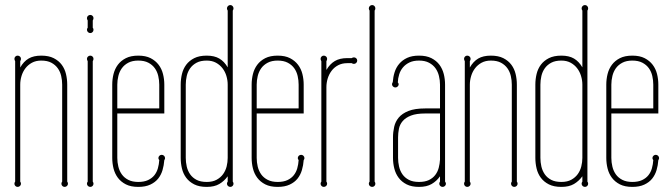

<svg xmlns="http://www.w3.org/2000/svg" viewBox="-20 -730 2656 760"><path d="M246.1 -11.2Q249 -7.3 249 -2.9Q249 2.4 245.1 6.1Q241.2 9.8 235.8 9.8Q230.5 9.8 226.8 6.1Q223.1 2.4 223.1 -2.9Q223.1 -7.3 226.1 -11.2V-395Q226.1 -412.1 222.2 -429.2Q218.3 -446.3 208.7 -459.7Q199.2 -473.1 183.3 -481.7Q167.5 -490.2 143.1 -490.2Q122.1 -490.2 106.4 -481.7Q90.8 -473.1 80.6 -459.7Q70.3 -446.3 65.2 -429.2Q60.1 -412.1 60.1 -395V-11.2Q63 -7.3 63 -2.9Q63 2.4 59.1 6.1Q55.2 9.8 49.8 9.8Q44.4 9.8 40.8 6.1Q37.1 2.4 37.1 -2.9Q37.1 -7.3 40 -11.2V-487.8Q37.1 -492.7 37.1 -497.1Q37.1 -502.4 40.8 -506.1Q44.4 -509.8 49.8 -509.8Q55.2 -509.8 59.1 -506.1Q63 -502.4 63 -497.1Q63 -492.7 60.1 -487.8V-462.9Q73.7 -486.8 93.3 -498.3Q112.8 -509.8 143.1 -509.8Q172.9 -509.8 192.6 -499.8Q212.4 -489.7 224.4 -473.6Q236.3 -457.5 241.2 -437Q246.1 -416.5 246.1 -395Z M347.2 -11.2Q350.1 -7.3 350.1 -2.9Q350.1 2.4 346.4 6.1Q342.8 9.8 337.4 9.8Q332 9.8 328.1 6.1Q324.2 2.4 324.2 -2.9Q324.2 -7.3 327.1 -11.2V-487.8Q324.2 -492.7 324.2 -497.1Q324.2 -502.4 328.1 -506.1Q332 -509.8 337.4 -509.8Q342.8 -509.8 346.4 -506.1Q350.1 -502.4 350.1 -497.1Q350.1 -492.7 347.2 -487.8ZM347.2 -620.1Q350.1 -617.2 350.1 -612.3Q350.1 -606.9 346.4 -603Q342.8 -599.1 337.4 -599.1Q332 -599.1 328.1 -603Q324.2 -606.9 324.2 -612.3Q324.2 -617.2 327.1 -620.1V-648.9Q324.2 -653.8 324.2 -658.2Q324.2 -663.6 328.1 -667.2Q332 -670.9 337.4 -670.9Q342.8 -670.9 346.4 -667.2Q350.1 -663.6 350.1 -658.2Q350.1 -653.8 347.2 -648.9Z M630.4 -280.8H444.3V-105Q444.3 -87.4 448.5 -70.3Q452.6 -53.2 462.2 -39.8Q471.7 -26.4 487.8 -18.1Q503.9 -9.8 527.3 -9.8Q550.3 -9.8 565.9 -17.1Q581.5 -24.4 591.1 -36.4Q600.6 -48.3 605 -64Q609.4 -79.6 610.4 -96.2Q608.9 -97.7 607.9 -100.1Q606.9 -102.5 606.9 -104Q606.9 -109.4 610.8 -113.3Q614.7 -117.2 620.1 -117.2Q625.5 -117.2 629.4 -113.3Q633.3 -109.4 633.3 -104Q633.3 -102.5 632.6 -100.1Q631.8 -97.7 630.4 -96.2Q628.9 -75.7 623.3 -56.6Q617.7 -37.6 606 -22.9Q594.2 -8.3 575 0.7Q555.7 9.8 527.3 9.8Q498 9.8 478.3 -0.2Q458.5 -10.3 446.5 -26.4Q434.6 -42.5 429.4 -63Q424.3 -83.5 424.3 -105V-395Q424.3 -416.5 429.4 -437Q434.6 -457.5 446.5 -473.6Q458.5 -489.7 478.3 -499.8Q498 -509.8 527.3 -509.8Q556.6 -509.8 576.2 -499.8Q595.7 -489.7 607.9 -473.6Q620.1 -457.5 625.2 -437Q630.4 -416.5 630.4 -395ZM610.4 -300.8V-395Q610.4 -412.1 606.4 -429.2Q602.5 -446.3 593 -459.7Q583.5 -473.1 567.4 -481.7Q551.3 -490.2 527.3 -490.2Q503.9 -490.2 487.8 -481.7Q471.7 -473.1 462.2 -459.7Q452.6 -446.3 448.5 -429.2Q444.3 -412.1 444.3 -395V-300.8Z M695.3 -395Q695.3 -416.5 700.2 -437Q705.1 -457.5 717 -473.6Q729 -489.7 748.8 -499.8Q768.6 -509.8 798.3 -509.8Q828.6 -509.8 848.1 -498.3Q867.7 -486.8 881.3 -463.4V-688Q878.4 -692.4 878.4 -696.8Q878.4 -702.1 882.3 -706.1Q886.2 -710 891.6 -710Q897 -710 900.6 -706.1Q904.3 -702.1 904.3 -696.8Q904.3 -692.4 901.4 -688V-11.2Q904.3 -7.3 904.3 -2.9Q904.3 2.4 900.6 6.1Q897 9.8 891.6 9.8Q886.2 9.8 882.3 6.1Q878.4 2.4 878.4 -2.9Q878.4 -7.3 881.3 -11.2V-32.2Q867.7 -13.2 848.1 -1.7Q828.6 9.8 798.3 9.8Q768.6 9.8 748.8 -0.2Q729 -10.3 717 -26.4Q705.1 -42.5 700.2 -63Q695.3 -83.5 695.3 -105ZM881.3 -395Q881.3 -412.1 876.2 -429.2Q871.1 -446.3 860.8 -459.7Q850.6 -473.1 835 -481.7Q819.3 -490.2 798.3 -490.2Q773.9 -490.2 758.1 -481.7Q742.2 -473.1 732.7 -459.7Q723.1 -446.3 719.2 -429.2Q715.3 -412.1 715.3 -395V-105Q715.3 -87.9 719.2 -70.8Q723.1 -53.7 732.7 -40Q742.2 -26.4 758.1 -18.1Q773.9 -9.8 798.3 -9.8Q821.8 -9.8 837.6 -18.6Q853.5 -27.3 863.3 -41Q873 -54.7 877.2 -71.5Q881.3 -88.4 881.3 -105Z M1182.1 -280.8H996.1V-105Q996.1 -87.4 1000.2 -70.3Q1004.4 -53.2 1013.9 -39.8Q1023.4 -26.4 1039.6 -18.1Q1055.7 -9.8 1079.1 -9.8Q1102.1 -9.8 1117.7 -17.1Q1133.3 -24.4 1142.8 -36.4Q1152.3 -48.3 1156.7 -64Q1161.1 -79.6 1162.1 -96.2Q1160.6 -97.7 1159.7 -100.1Q1158.7 -102.5 1158.7 -104Q1158.7 -109.4 1162.6 -113.3Q1166.5 -117.2 1171.9 -117.2Q1177.2 -117.2 1181.2 -113.3Q1185.1 -109.4 1185.1 -104Q1185.1 -102.5 1184.3 -100.1Q1183.6 -97.7 1182.1 -96.2Q1180.7 -75.7 1175 -56.6Q1169.4 -37.6 1157.7 -22.9Q1146 -8.3 1126.7 0.7Q1107.4 9.8 1079.1 9.8Q1049.8 9.8 1030 -0.2Q1010.3 -10.3 998.3 -26.4Q986.3 -42.5 981.2 -63Q976.1 -83.5 976.1 -105V-395Q976.1 -416.5 981.2 -437Q986.3 -457.5 998.3 -473.6Q1010.3 -489.7 1030 -499.8Q1049.8 -509.8 1079.1 -509.8Q1108.4 -509.8 1127.9 -499.8Q1147.5 -489.7 1159.7 -473.6Q1171.9 -457.5 1177 -437Q1182.1 -416.5 1182.1 -395ZM1162.1 -300.8V-395Q1162.1 -412.1 1158.2 -429.2Q1154.3 -446.3 1144.8 -459.7Q1135.3 -473.1 1119.1 -481.7Q1103 -490.2 1079.1 -490.2Q1055.7 -490.2 1039.6 -481.7Q1023.4 -473.1 1013.9 -459.7Q1004.4 -446.3 1000.2 -429.2Q996.1 -412.1 996.1 -395V-300.8Z M1272 -11.2Q1274.9 -7.3 1274.9 -2.9Q1274.9 2.4 1271 6.1Q1267.1 9.8 1261.7 9.8Q1256.3 9.8 1252.7 6.1Q1249 2.4 1249 -2.9Q1249 -7.3 1252 -11.2V-487.8Q1249 -492.7 1249 -497.1Q1249 -502.4 1252.7 -506.1Q1256.3 -509.8 1261.7 -509.8Q1267.1 -509.8 1271 -506.1Q1274.9 -502.4 1274.9 -497.1Q1274.9 -492.7 1272 -487.8V-453.1Q1285.6 -476.6 1305.2 -488.3Q1324.7 -500 1355 -500H1372.1Q1376.5 -502.9 1380.9 -502.9Q1386.2 -502.9 1390.1 -499.3Q1394 -495.6 1394 -490.2Q1394 -484.9 1390.1 -481Q1386.2 -477.1 1380.9 -477.1Q1376.5 -477.1 1372.1 -480H1355Q1334 -480 1318.4 -471.7Q1302.7 -463.4 1292.5 -449.7Q1282.2 -436 1277.1 -419.2Q1272 -402.3 1272 -384.8Z M1462.9 -11.2Q1465.8 -7.3 1465.8 -2.9Q1465.8 2.4 1462.2 6.1Q1458.5 9.8 1453.1 9.8Q1447.8 9.8 1443.8 6.1Q1439.9 2.4 1439.9 -2.9Q1439.9 -7.3 1442.9 -11.2V-688Q1439.9 -692.4 1439.9 -696.8Q1439.9 -702.1 1443.8 -706.1Q1447.8 -710 1453.1 -710Q1458.5 -710 1462.2 -706.1Q1465.8 -702.1 1465.8 -696.8Q1465.8 -692.4 1462.9 -688Z M1741.7 -11.2Q1745.1 -6.8 1745.1 -2.9Q1745.1 2.4 1741.2 6.1Q1737.3 9.8 1731.9 9.8Q1726.6 9.8 1722.7 6.1Q1718.8 2.4 1718.8 -2.9Q1718.8 -7.3 1721.7 -11.2V-32.2Q1708.5 -13.2 1688.7 -1.7Q1668.9 9.8 1638.7 9.8Q1609.4 9.8 1589.6 -0.2Q1569.8 -10.3 1557.9 -26.4Q1545.9 -42.5 1540.8 -63Q1535.6 -83.5 1535.6 -105V-186Q1535.6 -207.5 1540.3 -228Q1544.9 -248.5 1558.3 -264.6Q1571.8 -280.8 1596.9 -290.8Q1622.1 -300.8 1663.1 -300.8H1721.7V-395Q1721.7 -412.1 1717.5 -429.2Q1713.4 -446.3 1703.9 -459.7Q1694.3 -473.1 1678.2 -481.7Q1662.1 -490.2 1638.7 -490.2Q1616.2 -490.2 1600.6 -482.7Q1585 -475.1 1575 -463.1Q1564.9 -451.2 1560.1 -435.5Q1555.2 -419.9 1554.7 -403.8Q1558.1 -400.4 1558.1 -396Q1558.1 -391.6 1554.2 -387.7Q1550.3 -383.8 1544.9 -383.8Q1539.6 -383.8 1535.6 -387.7Q1531.7 -391.6 1531.7 -396Q1531.7 -398.4 1532.5 -400.9Q1533.2 -403.3 1534.7 -404.8Q1536.1 -425.3 1542 -444.1Q1547.9 -462.9 1560.3 -477.5Q1572.8 -492.2 1591.8 -501Q1610.8 -509.8 1638.7 -509.8Q1668 -509.8 1687.7 -499.8Q1707.5 -489.7 1719.5 -473.6Q1731.4 -457.5 1736.6 -437Q1741.7 -416.5 1741.7 -395ZM1555.7 -105Q1555.7 -87.9 1559.6 -70.8Q1563.5 -53.7 1573 -40Q1582.5 -26.4 1598.4 -18.1Q1614.3 -9.8 1638.7 -9.8Q1662.1 -9.8 1677.7 -17.3Q1693.4 -24.9 1702.9 -37.4Q1712.4 -49.8 1716.6 -65.7Q1720.7 -81.5 1721.7 -98.1V-280.8H1663.1Q1627.9 -280.8 1606.7 -272.5Q1585.4 -264.2 1574 -250.7Q1562.5 -237.3 1559.1 -220.2Q1555.7 -203.1 1555.7 -186Z M2025.9 -11.2Q2028.8 -7.3 2028.8 -2.9Q2028.8 2.4 2024.9 6.1Q2021 9.8 2015.6 9.8Q2010.3 9.8 2006.6 6.1Q2002.9 2.4 2002.9 -2.9Q2002.9 -7.3 2005.9 -11.2V-395Q2005.9 -412.1 2002 -429.2Q1998 -446.3 1988.5 -459.7Q1979 -473.1 1963.1 -481.7Q1947.3 -490.2 1922.9 -490.2Q1901.9 -490.2 1886.2 -481.7Q1870.6 -473.1 1860.4 -459.7Q1850.1 -446.3 1845 -429.2Q1839.8 -412.1 1839.8 -395V-11.2Q1842.8 -7.3 1842.8 -2.9Q1842.8 2.4 1838.9 6.1Q1835 9.8 1829.6 9.8Q1824.2 9.8 1820.6 6.1Q1816.9 2.4 1816.9 -2.9Q1816.9 -7.3 1819.8 -11.2V-487.8Q1816.9 -492.7 1816.9 -497.1Q1816.9 -502.4 1820.6 -506.1Q1824.2 -509.8 1829.6 -509.8Q1835 -509.8 1838.9 -506.1Q1842.8 -502.4 1842.8 -497.1Q1842.8 -492.7 1839.8 -487.8V-462.9Q1853.5 -486.8 1873 -498.3Q1892.6 -509.8 1922.9 -509.8Q1952.6 -509.8 1972.4 -499.8Q1992.2 -489.7 2004.2 -473.6Q2016.1 -457.5 2021 -437Q2025.9 -416.5 2025.9 -395Z M2099.1 -395Q2099.1 -416.5 2104 -437Q2108.9 -457.5 2120.8 -473.6Q2132.8 -489.7 2152.6 -499.8Q2172.4 -509.8 2202.1 -509.8Q2232.4 -509.8 2252 -498.3Q2271.5 -486.8 2285.2 -463.4V-688Q2282.2 -692.4 2282.2 -696.8Q2282.2 -702.1 2286.1 -706.1Q2290 -710 2295.4 -710Q2300.8 -710 2304.4 -706.1Q2308.1 -702.1 2308.1 -696.8Q2308.1 -692.4 2305.2 -688V-11.2Q2308.1 -7.3 2308.1 -2.9Q2308.1 2.4 2304.4 6.1Q2300.8 9.8 2295.4 9.8Q2290 9.8 2286.1 6.1Q2282.2 2.4 2282.2 -2.9Q2282.2 -7.3 2285.2 -11.2V-32.2Q2271.5 -13.2 2252 -1.7Q2232.4 9.8 2202.1 9.8Q2172.4 9.8 2152.6 -0.2Q2132.8 -10.3 2120.8 -26.4Q2108.9 -42.5 2104 -63Q2099.1 -83.5 2099.1 -105ZM2285.2 -395Q2285.2 -412.1 2280 -429.2Q2274.9 -446.3 2264.6 -459.7Q2254.4 -473.1 2238.8 -481.7Q2223.1 -490.2 2202.1 -490.2Q2177.7 -490.2 2161.9 -481.7Q2146 -473.1 2136.5 -459.7Q2127 -446.3 2123 -429.2Q2119.1 -412.1 2119.1 -395V-105Q2119.1 -87.9 2123 -70.8Q2127 -53.7 2136.5 -40Q2146 -26.4 2161.9 -18.1Q2177.7 -9.8 2202.1 -9.8Q2225.6 -9.8 2241.5 -18.6Q2257.3 -27.3 2267.1 -41Q2276.9 -54.7 2281 -71.5Q2285.2 -88.4 2285.2 -105Z M2585.9 -280.8H2399.9V-105Q2399.9 -87.4 2404.1 -70.3Q2408.2 -53.2 2417.7 -39.8Q2427.2 -26.4 2443.4 -18.1Q2459.5 -9.8 2482.9 -9.8Q2505.9 -9.8 2521.5 -17.1Q2537.1 -24.4 2546.6 -36.4Q2556.2 -48.3 2560.5 -64Q2564.9 -79.6 2565.9 -96.2Q2564.5 -97.7 2563.5 -100.1Q2562.5 -102.5 2562.5 -104Q2562.5 -109.4 2566.4 -113.3Q2570.3 -117.2 2575.7 -117.2Q2581.1 -117.2 2585 -113.3Q2588.9 -109.4 2588.9 -104Q2588.9 -102.5 2588.1 -100.1Q2587.4 -97.7 2585.9 -96.2Q2584.5 -75.7 2578.9 -56.6Q2573.2 -37.6 2561.5 -22.9Q2549.8 -8.3 2530.5 0.7Q2511.2 9.8 2482.9 9.8Q2453.6 9.8 2433.8 -0.2Q2414.1 -10.3 2402.1 -26.4Q2390.1 -42.5 2385 -63Q2379.9 -83.5 2379.9 -105V-395Q2379.9 -416.5 2385 -437Q2390.1 -457.5 2402.1 -473.6Q2414.1 -489.7 2433.8 -499.8Q2453.6 -509.8 2482.9 -509.8Q2512.2 -509.8 2531.7 -499.8Q2551.3 -489.7 2563.5 -473.6Q2575.7 -457.5 2580.8 -437Q2585.9 -416.5 2585.9 -395ZM2565.9 -300.8V-395Q2565.9 -412.1 2562 -429.2Q2558.1 -446.3 2548.6 -459.7Q2539.1 -473.1 2522.9 -481.7Q2506.8 -490.2 2482.9 -490.2Q2459.5 -490.2 2443.4 -481.7Q2427.2 -473.1 2417.7 -459.7Q2408.2 -446.3 2404.1 -429.2Q2399.9 -412.1 2399.9 -395V-300.8Z"/></svg>

Font: Wire One
Style: Regular
Weight: 400
Designer: Alexei Vanyashin, Gayaneh Bagdasaryan
Foundry: Cyreal Type Foundry
Version: Version 1.000